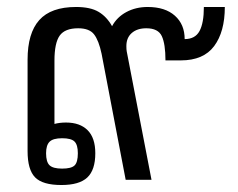

<svg xmlns="http://www.w3.org/2000/svg" viewBox="-20 -515 683 550"><path d="M59 -82V-344Q59 -420 92.5 -457.5Q126 -495 198 -495Q239 -495 262.5 -481Q286 -467 301 -440Q315 -466 342 -480.5Q369 -495 403 -495Q453 -495 481 -470Q509 -445 509 -403Q539 -403 551.5 -426Q564 -449 564 -495H624Q624 -424 593.5 -383Q563 -342 498 -342H454Q454 -389 443.5 -411.5Q433 -434 399 -434Q373 -434 357.5 -420.5Q342 -407 342 -383Q342 -373 343 -368L414 0H340L271 -361Q263 -399 249.5 -416.5Q236 -434 204 -434Q166 -434 151 -413Q136 -392 136 -341V-160Q151 -164 169 -164Q209 -164 231 -142Q253 -120 253 -76Q253 -28 230 -6.5Q207 15 156 15Q102 15 80.5 -7Q59 -29 59 -82ZM203 -76Q203 -100 193.5 -109.5Q184 -119 158 -119Q132 -119 122 -109Q112 -99 112 -76Q112 -51 122 -41.5Q132 -32 158 -32Q184 -32 193.5 -41Q203 -50 203 -76Z"/></svg>

Font: Pridi Light
Style: Regular
Weight: 300
Designer: Katatrad Team
Foundry: CadsonDemak
Version: Version 1.003